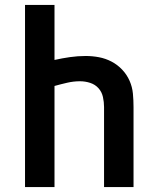

<svg xmlns="http://www.w3.org/2000/svg" viewBox="-20 -755 640 775"><path d="M81 0V-735H200V-513Q231 -520 262.5 -524.5Q294 -529 326 -529Q353 -529 379.5 -524Q406 -519 430 -506.5Q454 -494 473 -474Q492 -454 503 -429Q514 -404 516.5 -377Q519 -350 519 -323V0H400V-323Q400 -343 395.5 -363.5Q391 -384 377.5 -399Q364 -414 344 -420.5Q324 -427 303 -427Q277 -427 251 -421Q225 -415 200 -408V0Z"/></svg>

Font: Iosevka Curly Extended
Style: Bold
Weight: 700
Width: 7
Monospace: yes
Designer: Belleve Invis
Foundry: Belleve Invis
Version: Version 11.1.0; ttfautohint (v1.8.3)